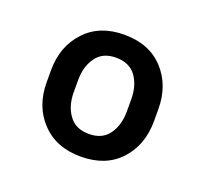

<svg xmlns="http://www.w3.org/2000/svg" viewBox="-77 -813 613 569"><g transform="rotate(20 229.0 -529.0)"><path d="M57.6 -509.8C57.6 -459.5 72.8 -418 103.5 -385.7C134.3 -353 175.3 -336.9 227.5 -336.9C279.8 -336.9 320.8 -353 351.1 -385.7C380.9 -418 396 -459.5 396 -509.8V-547.4C396 -597.7 380.9 -639.2 350.6 -671.9C320.3 -704.6 278.8 -720.7 226.6 -720.7C174.8 -720.7 133.8 -704.6 103.5 -671.9C72.8 -639.2 57.6 -597.7 57.6 -547.4ZM143.1 -547.4C143.1 -576.2 149.9 -600.1 164.1 -619.6C177.7 -638.7 198.7 -648.4 226.6 -648.4C254.9 -648.4 275.9 -638.7 290 -619.6C303.7 -600.1 310.5 -576.2 310.5 -547.4V-509.8C310.5 -481 303.7 -456.5 290 -437.5C276.4 -418 255.4 -408.2 227.5 -408.2C198.7 -408.2 177.7 -418 164.1 -437.5C149.9 -456.5 143.1 -481 143.1 -509.8Z"/></g></svg>

Font: Vazirmatn Black
Style: Regular
Weight: 900
Designer: Saber Rastikerdar
Foundry: Saber Rastikerdar
Version: Version 33.003